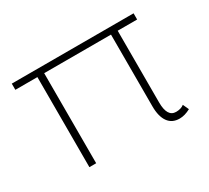

<svg xmlns="http://www.w3.org/2000/svg" viewBox="-103 -636 886 814"><g transform="rotate(-30 340.5 -229.0)"><path d="M622.1 -440.9H526.9V-89.8Q526.9 -19 569.8 -19Q593.8 -19 608.9 -30.8L622.1 -2Q594.2 13.2 568.8 13.2Q532.2 13.2 513.2 -13.4Q494.1 -40 494.1 -89.8V-440.9H167V0H133.8V-440.9H25.9V-471.2H622.1Z"/></g></svg>

Font: BioRhyme ExtraLight
Style: Regular
Weight: 275
Designer: Aoife Mooney
Foundry: Aoife Mooney Type
Version: Version 1.500;PS 001.500;hotconv 1.0.88;makeotf.lib2.5.64775